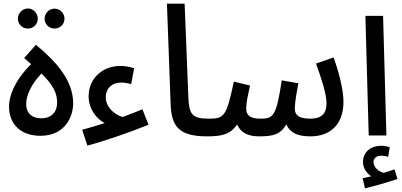

<svg xmlns="http://www.w3.org/2000/svg" viewBox="-20 -735 2179 1042"><path d="M132 -580C161 -580 185 -604 185 -633C185 -663 161 -689 132 -689C101 -689 77 -663 77 -633C77 -604 101 -580 132 -580ZM276 -580C306 -580 330 -604 330 -633C330 -663 306 -688 276 -688C246 -688 222 -663 222 -633C222 -604 246 -580 276 -580Z M199 2C336 2 378 -106 377 -176C376 -296 291 -396 175 -492L111 -420L149 -387C62 -301 29 -217 29 -158C29 -55 99 2 199 2ZM203 -93C154 -93 122 -121 122 -170C122 -217 150 -279 205 -336C270 -273 290 -227 290 -179C290 -127 260 -93 203 -93Z M454 55C548 31 698 -22 786 -58L753 -142C718 -127 681 -113 645 -100C600 -114 554 -153 554 -208C554 -254 586 -287 638 -287C652 -287 672 -284 692 -279L708 -365C682 -373 656 -377 632 -377C539 -377 461 -312 461 -212C461 -145 501 -92 548 -67C504 -53 462 -40 426 -31Z M1104 5C1141 5 1162 -17 1162 -45C1162 -71 1147 -91 1114 -91C1020 -91 1006 -115 1002 -212L982 -715H886L906 -170C910 -48 952 5 1104 5Z M1104 5C1178 5 1230 -3 1267 -60C1290 -5 1342 5 1387 5C1462 5 1502 -5 1534 -60C1554 -14 1595 5 1665 5C1772 5 1844 -59 1844 -183C1844 -250 1817 -352 1790 -423L1695 -390C1724 -310 1752 -227 1752 -174C1752 -113 1720 -91 1663 -91C1594 -91 1580 -116 1580 -147C1580 -179 1592 -245 1599 -283L1509 -299C1480 -104 1463 -91 1395 -91C1332 -91 1316 -112 1316 -149C1317 -186 1328 -228 1337 -271L1249 -292C1209 -103 1197 -91 1114 -91Z M1961 287C2016 274 2090 253 2137 236L2121 184C2104 190 2084 197 2062 203C2038 197 2007 175 2007 144C2007 124 2023 110 2050 110C2063 110 2075 113 2087 116L2095 64C2080 59 2063 56 2048 56C1997 56 1950 86 1950 145C1950 178 1970 205 1995 222C1982 225 1968 228 1948 232Z M1981 0H2077L2059 -649H1963Z"/></svg>

Font: Noto Sans Arabic SemCond Med
Style: Regular
Weight: 500
Width: 4
Designer: Monotype Design Team, Nadine Chahine, Nizar Qandah and Khaled Hosny
Foundry: Monotype Imaging Inc.
Version: Version 2.012